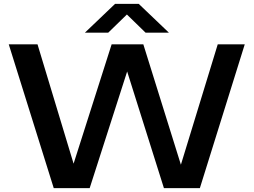

<svg xmlns="http://www.w3.org/2000/svg" viewBox="-20 -968 1306 988"><path d="M256.5 0 25 -740H173L374.5 -73.5H342L554.5 -740H717.5L925.5 -73.5H896.5L1100.5 -740H1239.5L1008.5 0H823.5L614.5 -663H654.5L441.5 0ZM417 -800 572 -948H694L849 -800H729L618.5 -907.5H647.5L537 -800Z"/></svg>

Font: Encode Sans SC Expanded SemiBold
Style: Regular
Weight: 600
Width: 7
Designer: Multiple Designers
Foundry: Impallari Type
Version: Version 3.002